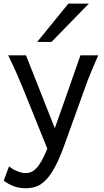

<svg xmlns="http://www.w3.org/2000/svg" viewBox="-30 -801 567 1051"><path d="M319.8 0Q294.4 70.3 270 114.7Q245.6 159.2 220.5 184.8Q195.3 210.4 168.2 220Q141.1 229.5 109.9 229.5Q76.2 229.5 46.6 218.8Q17.1 208 -9.8 188L19.5 109.9Q27.3 116.2 37.8 122.8Q48.3 129.4 60.3 134.5Q72.3 139.6 85 143.1Q97.7 146.5 109.9 146.5Q124.5 146.5 138.7 141.4Q152.8 136.2 167.2 121.8Q181.6 107.4 196.8 81.3Q211.9 55.2 229 12.7L92.8 -324.7Q79.1 -357.9 61 -399.4Q43 -440.9 14.6 -498H112.3L270 -99.1Q279.3 -125.5 290.3 -156.5Q301.3 -187.5 313 -220.5Q324.7 -253.4 336.4 -286.9Q348.1 -320.3 358.9 -351.1Q384.3 -423.3 410.2 -498H507.8Q495.1 -469.7 484.9 -445.6Q474.6 -421.4 465.8 -400.1Q457 -378.9 450 -360.4Q442.9 -341.8 437 -324.7ZM456.5 -781.2 251.5 -571.3H173.3L344.2 -781.2Z"/></svg>

Font: Andika FrenchTight
Style: Regular
Weight: 400
Designer: Victor Gaultney, Annie Olsen, Julie Remington, Don Collingsworth, Eric Hays, Becca Hirsbrunner
Foundry: SIL International
Version: Version 5.000 ; Dig1 Dig4Opn Dig7 LnSpcTght